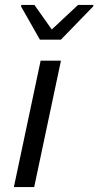

<svg xmlns="http://www.w3.org/2000/svg" viewBox="-20 -755 397 775"><path d="M36 0 144 -510H226L118 0ZM141 -595 65 -729 66 -735H119L189 -636L295 -735H357L356 -729L226 -595Z"/></svg>

Font: Saira
Style: Italic
Weight: 400
Italic angle: -12°
Designer: Hector Gatti with collaboration of the Omnibus-Type team
Foundry: Omnibus-Type
Version: Version 1.100; ttfautohint (v1.8.3)